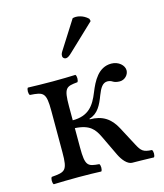

<svg xmlns="http://www.w3.org/2000/svg" viewBox="-103 -751 709 831"><g transform="rotate(-15 251.0 -335.5)"><path d="M300 -671 224.4 -552C216.3 -539.2 213 -535.2 213 -524C213 -517 220 -511 227 -511C234 -511 242 -515 257 -530L372 -639L369 -650C346 -672 320.4 -673 314 -673C309 -673 303 -672 300 -671ZM386 0C386 0 464 1 484 2C490 -4 490 -25 484 -31C445 -33 437 -41 420 -73L375 -158C350 -205 315 -229 258 -229V-232C297 -243 314 -278 329 -318C341 -349 353 -368 374 -368C383 -368 391 -365 397 -361C403 -357 414 -354 427 -354C449 -354 467 -373 467 -393C467 -415 443 -438 410 -438C352 -438 325 -384 306 -337C284 -282 257 -244 186 -244V-307C186 -390 197 -393 248 -398C254 -404 254 -425 248 -431C224 -430 186 -429 146 -429C103 -429 68 -430 35 -431C29 -425 29 -404 35 -398C96 -394 107 -390 107 -307V-122C107 -39 96 -36 35 -31C29 -25 29 -4 35 2C68 1 103 0 147 0C186 0 226 1 248 2C254 -4 254 -25 248 -31C197 -35 186 -39 186 -122V-209C254 -205 272 -178 290 -141L333 -51C346 -24 366 -1 386 0Z"/></g></svg>

Font: Libertinus Serif
Style: Regular
Weight: 400
Designer: Philipp H. Poll
Foundry: Khaled Hosny
Version: Version 6.2